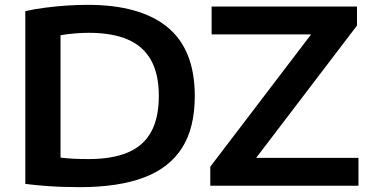

<svg xmlns="http://www.w3.org/2000/svg" viewBox="-20 -767 1540 793"><path d="M309 6Q275 6 238 4.8Q201 3.5 162.5 0.5Q124 -2.5 84.5 -7.5V-721Q122 -729.5 166 -735.2Q210 -741 255.2 -744Q300.5 -747 342 -747Q559.5 -747 672 -654.5Q784.5 -562 784.5 -370Q784.5 -239 731.8 -156Q679 -73 573.5 -33.5Q468 6 309 6ZM345 -110Q444 -110 508.5 -137.5Q573 -165 604.5 -222.8Q636 -280.5 636 -371Q636 -460.5 604 -518.2Q572 -576 507.8 -603.8Q443.5 -631.5 346.5 -631.5Q319.5 -631.5 289.2 -629Q259 -626.5 230 -621.5V-116Q254.5 -113 282 -111.5Q309.5 -110 345 -110ZM848.5 0V-78.5L1287.5 -654.5L1290 -625H854V-740H1454.5V-661.5L1015.5 -85.5L1012.5 -115H1460.5V0Z"/></svg>

Font: Encode Sans SC Expanded SemiBold
Style: Regular
Weight: 600
Width: 7
Designer: Multiple Designers
Foundry: Impallari Type
Version: Version 3.002